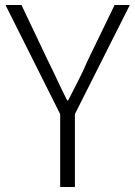

<svg xmlns="http://www.w3.org/2000/svg" viewBox="-20 -749 542 769"><path d="M221 0V-292L2 -729H66L172 -506Q192 -466 210 -427Q228 -388 249 -347H253Q274 -388 294 -427Q314 -466 331 -506L439 -729H500L280 -292V0Z"/></svg>

Font: Noto Sans KR Thin Light
Style: Regular
Weight: 300
Version: Version 2.004-H2;hotconv 1.0.118;makeotfexe 2.5.65603